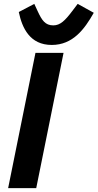

<svg xmlns="http://www.w3.org/2000/svg" viewBox="-20 -971 504 991"><path d="M247 -739C356 -739 416 -820 464 -905L381 -951L353 -914C316 -865 291 -840 255 -840C213 -840 196 -867 175 -912L157 -951L77 -909C94 -827 134 -739 247 -739ZM22 0H167L308 -698H163Z"/></svg>

Font: Braiins Sans
Style: Bold Italic
Weight: 700
Italic angle: -11.31°
Designer: Mike Abbink, Paul van der Laan, Pieter van Rosmalen, Jiri Chlebus, Lubos Buracinsky
Foundry: Bold Monday, Sudetype
Version: Version 1.000;hotconv 1.0.109;makeotfexe 2.5.65596